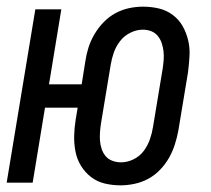

<svg xmlns="http://www.w3.org/2000/svg" viewBox="-20 -548 634 576"><path d="M342 8Q317 8 294 2.5Q271 -3 253 -17Q235 -31 223 -50.5Q211 -70 206.5 -93Q202 -116 202.5 -140.5Q203 -165 207 -189L213 -225H115L78 0H0L86 -520H164L127 -295H225L236 -364Q239 -385 245.5 -405.5Q252 -426 263.5 -445.5Q275 -465 291 -481.5Q307 -498 326.5 -508.5Q346 -519 367 -523.5Q388 -528 409 -528Q434 -528 457 -522.5Q480 -517 498.5 -503Q517 -489 528 -469.5Q539 -450 544.5 -427Q550 -404 548.5 -379.5Q547 -355 544 -331L515 -156Q511 -135 504.5 -114.5Q498 -94 487 -74.5Q476 -55 460 -38.5Q444 -22 424.5 -11.5Q405 -1 383.5 3.5Q362 8 342 8ZM343 -61Q362 -61 380.5 -70Q399 -79 411 -95Q423 -111 429.5 -129.5Q436 -148 439 -167L468 -342Q470 -355 471 -368.5Q472 -382 470.5 -394.5Q469 -407 465 -419Q461 -431 453 -440.5Q445 -450 433.5 -454.5Q422 -459 408 -459Q390 -459 371.5 -450Q353 -441 340.5 -425Q328 -409 321.5 -390.5Q315 -372 312 -353L283 -178Q281 -165 280 -151.5Q279 -138 280 -125.5Q281 -113 285 -101Q289 -89 297 -79.5Q305 -70 317.5 -65.5Q330 -61 343 -61Z"/></svg>

Font: Iosevka QP
Style: Italic
Weight: 400
Italic angle: -9°
Designer: Belleve Invis
Foundry: Belleve Invis
Version: Version 20.0.0; ttfautohint (v1.8.4)